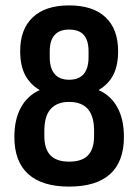

<svg xmlns="http://www.w3.org/2000/svg" viewBox="-20 -683 513 711"><path d="M235.8 8Q136.3 8 84.8 -38.2Q33.2 -84.5 33.2 -176Q33.2 -241 57.5 -285Q81.7 -329 127.1 -349.5Q90.6 -371 72.7 -406Q54.7 -441 54.7 -493.6Q54.7 -575 101.5 -619Q148.3 -663 235.8 -663Q324.3 -663 370.9 -619Q417.4 -575 417.4 -493.6Q417.4 -441 399.7 -406Q382 -371 345 -349.5Q391 -329 414.9 -285Q438.9 -241 438.9 -176Q438.9 -84.5 387.6 -38.2Q336.3 8 235.8 8ZM235.8 -84.4Q283.6 -84.4 306 -107.8Q328.4 -131.2 328.4 -179.6V-198.5Q328.4 -253 305.3 -279.3Q282.1 -305.6 235.8 -305.6Q191 -305.6 167.6 -279.3Q144.2 -253 144.2 -198.5V-179.6Q144.2 -131.2 166.8 -107.8Q189.5 -84.4 235.8 -84.4ZM235.8 -387.7Q272.1 -387.7 290 -408.9Q307.9 -430.1 307.9 -471V-493.3Q307.9 -533.6 290.3 -553.6Q272.6 -573.5 235.8 -573.5Q200.5 -573.5 182.4 -553.6Q164.2 -533.6 164.2 -493.3V-471Q164.2 -430.1 182.4 -408.9Q200.5 -387.7 235.8 -387.7Z"/></svg>

Font: Sofia Sans Condensed
Style: Regular
Weight: 400
Designer: Botio Nikoltchev, Ani Petrova
Foundry: lettersoup
Version: Version 4.100